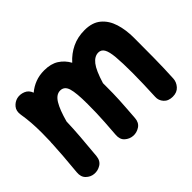

<svg xmlns="http://www.w3.org/2000/svg" viewBox="-127 -802 1114 1114"><g transform="rotate(-45 430.0 -245.0)"><path d="M38.1 -10.7Q50.8 -144.5 54.7 -229Q54.2 -236.3 55.7 -243.7Q57.1 -282.7 57.1 -315.9Q57.1 -362.3 54.2 -400.6Q51.3 -439 44.9 -477.5Q39.6 -511.2 56.9 -532Q74.2 -552.7 99.1 -559.1Q125 -564.9 151.4 -554.2Q177.7 -543.5 188 -514.2Q214.8 -537.1 248.3 -550Q281.7 -563 322.8 -563Q377 -563 412.4 -540.3Q447.8 -517.6 468.8 -479Q504.4 -518.6 550.3 -540.5Q596.2 -562.5 653.3 -562.5Q716.3 -562.5 753.9 -531Q791.5 -499.5 808.1 -446.5Q824.7 -393.6 824.7 -328.1Q824.7 -249.5 824 -165.8Q823.2 -82 818.8 0.5Q817.4 28.3 797.6 50.8Q777.8 73.2 742.7 73.2Q706.5 73.2 687 51.3Q667.5 29.3 669.4 1Q671.9 -53.2 673.3 -100.6Q674.8 -147.9 674.8 -189.9Q674.8 -273.4 670.4 -322.5Q666 -371.6 653.6 -392.8Q641.1 -414.1 617.7 -414.1Q586.4 -414.1 561 -381.8Q535.6 -349.6 511.2 -269Q511.2 -257.8 511.2 -246.1Q511.2 -212.4 510.7 -185.8Q510.3 -159.2 508.8 -132.6Q507.3 -106 505.1 -73Q502.9 -40 499.5 5.4Q497.1 40.5 472.2 56.9Q447.3 73.2 419.4 71.3Q391.6 69.3 370.1 50.3Q348.6 31.2 351.6 -5.4Q356 -63.5 358.4 -101.3Q360.8 -139.2 361.8 -171.9Q362.8 -204.6 362.8 -246.1Q362.8 -337.9 351.1 -376.2Q339.4 -414.6 305.2 -414.6Q272.5 -414.6 248.8 -375.7Q225.1 -336.9 204.6 -261.2Q203.1 -208.5 198.2 -144Q193.4 -79.6 185.5 2.9Q182.1 38.6 156.7 54.4Q131.3 70.3 102.5 67.4Q75.7 64.9 55.2 44.9Q34.7 24.9 38.1 -10.7Z"/></g></svg>

Font: Mikhak ExtraBold
Style: Regular
Weight: 800
Designer: Amin Abedi
Version: Version 3.3